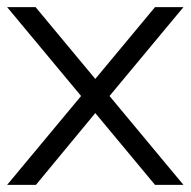

<svg xmlns="http://www.w3.org/2000/svg" viewBox="-23 -520 536 540"><path d="M493 -500 285 -250 493 0H413L245 -202L78 0H-3L205 -250L-3 -500H77L245 -298L413 -500Z"/></svg>

Font: Orkney Light
Style: Regular
Weight: 300
Designer: Samuel Oakes and Alfredo Marco Pradil
Foundry: Alfredo Marco Pradil
Version: 1.0; ttfautohint (v1.5)